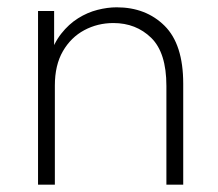

<svg xmlns="http://www.w3.org/2000/svg" viewBox="-20 -505 597 525"><path d="M84 0V-475H128V-349H115Q127 -387 147.5 -413Q168 -439 193.5 -455Q219 -471 246.5 -478Q274 -485 299 -485Q379 -485 430 -434.5Q481 -384 481 -276V0H435V-270Q435 -361 393.5 -401.5Q352 -442 290 -442Q247 -442 210.5 -422.5Q174 -403 152 -365Q130 -327 130 -271V0Z"/></svg>

Font: SUSE Thin ExtraLight
Style: Regular
Weight: 250
Version: Version 1.000